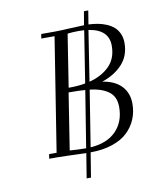

<svg xmlns="http://www.w3.org/2000/svg" viewBox="-99 -863 887 1085"><g transform="rotate(-10 344.5 -320.5)"><path d="M120.1 0 124 -25.9H167L270 -676.8H193.8L198.2 -702.1H273.9Q304.7 -702.1 361.1 -705.3Q417.5 -708.5 444.8 -709L458 -787.1H482.9L470.2 -709Q498.5 -707.5 523.2 -703.1Q547.9 -698.7 572.3 -688.5Q596.7 -678.2 614 -663.3Q631.3 -648.4 642.1 -624.8Q652.8 -601.1 652.8 -571.8Q652.8 -497.6 608.2 -449.2Q563.5 -400.9 491.2 -377Q563 -365.7 600.1 -325.9Q637.2 -286.1 637.2 -225.1Q637.2 -177.7 620.4 -137Q603.5 -96.2 570.3 -64.2Q537.1 -32.2 482.2 -13.7Q427.2 4.9 356.9 4.9L334 146H309.1L332 4.9Q196.3 0 163.1 0ZM242.2 -25.9Q298.8 -22 335.9 -22L388.2 -347.2Q358.4 -350.1 293 -350.1ZM297.9 -376Q354.5 -376 394 -383.8L440.9 -681.2Q429.7 -682.1 407.2 -682.1Q392.6 -682.1 377 -681.2Q361.3 -680.2 353.5 -679.2L345.2 -678.2ZM361.8 -22.9Q457 -29.3 508.5 -82Q560.1 -134.8 560.1 -219.2Q560.1 -279.3 521.2 -308.1Q482.4 -336.9 413.1 -345.2ZM419.9 -389.2Q492.2 -407.7 535.6 -451.7Q579.1 -495.6 579.1 -567.9Q579.1 -661.1 464.8 -678.2Z"/></g></svg>

Font: Dehuti Alt
Style: Italic
Weight: 400
Version: Version 1.2